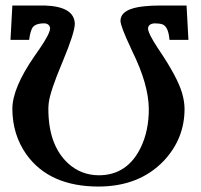

<svg xmlns="http://www.w3.org/2000/svg" viewBox="-20 -666 730 698"><path d="M141.1 -581.1Q107.9 -581.1 97.7 -564.9Q89.8 -550.8 85.9 -521H18.1L24.9 -646H142.1Q249.5 -642.6 252 -580.1Q252 -547.9 207.5 -441.4Q206.5 -439 206.1 -438Q162.6 -335 157.2 -292Q155.8 -280.3 155.8 -270Q155.8 -136.7 229.5 -70.3Q275.9 -29.3 338.9 -28.8Q443.8 -28.8 492.7 -131.8Q521 -191.9 521 -269Q520.5 -358.9 460.9 -479.5Q458.5 -484.4 456.1 -490.2Q418.5 -569.8 418 -589.8Q418 -634.3 503.4 -643.1Q530.8 -646 565.9 -646H658.2L665 -521H596.2Q592.3 -569.3 570.3 -577.6Q559.6 -581.1 542 -581.1Q519 -579.6 518.1 -562Q519 -543.5 555.2 -488.8Q625.5 -385.3 642.1 -327.1Q650.9 -296.4 650.9 -270Q650.9 -161.6 575.2 -81.1Q486.3 11.7 338.9 12.2Q159.2 12.2 75.7 -105Q25.4 -176.3 24.9 -270Q24.9 -345.7 105 -461.4Q110.4 -469.2 124 -488.8Q161.6 -543.5 162.1 -563Q160.2 -580.1 141.1 -581.1Z"/></svg>

Font: Linux Libertine O
Style: Bold
Weight: 700
Designer: Philipp H. Poll
Foundry: Philipp H. Poll
Version: Version 5.0.0